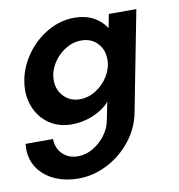

<svg xmlns="http://www.w3.org/2000/svg" viewBox="-109 -523 787 846"><g transform="rotate(-10 284.0 -100.5)"><path d="M-30 81Q-30 67 -29 59H94Q95 102 122 127.5Q149 153 189 153Q225 153 257.5 134Q290 115 313 84Q336 53 342 18L358 -61Q329 -28 282.5 -9Q236 10 188 10Q135 10 94.5 -14.5Q54 -39 32 -81.5Q10 -124 10 -175Q10 -194 15 -221Q27 -282 66 -335Q105 -388 161 -419.5Q217 -451 278 -451Q326 -451 362 -432.5Q398 -414 420 -380L432 -441H555L468 7Q455 75 411 130.5Q367 186 304.5 218Q242 250 175 250Q119 250 72.5 230Q26 210 -2 171.5Q-30 133 -30 81ZM242 -93Q280 -93 314.5 -115Q349 -137 370 -172Q391 -207 391 -245Q391 -289 363.5 -318Q336 -347 291 -347Q253 -347 218.5 -325Q184 -303 163 -268Q142 -233 142 -195Q142 -152 170 -122.5Q198 -93 242 -93Z"/></g></svg>

Font: Teachers SemiBold
Style: Italic
Weight: 600
Designer: Alfredo Marco Pradil & Chank Diesel
Version: Version 0.009